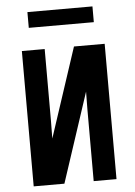

<svg xmlns="http://www.w3.org/2000/svg" viewBox="-58 -903 666 947"><g transform="rotate(-5 275.0 -429.5)"><path d="M70 0V-670H183V-402Q183 -358 183 -314Q183 -270 182 -227L328 -670H480V0H367V-268Q367 -312 367 -356Q367 -400 368 -443L222 0ZM436 -781H114V-859H436Z"/></g></svg>

Font: Lode
Style: Bold
Weight: 700
Monospace: yes
Designer: Belleve Invis
Foundry: Belleve Invis
Version: Version 29.2.0; ttfautohint (v1.8.3)